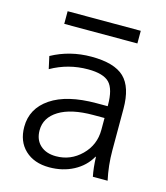

<svg xmlns="http://www.w3.org/2000/svg" viewBox="-107 -786 763 880"><g transform="rotate(15 274.0 -346.5)"><path d="M105 -643V-703H452V-643ZM265 -530Q374 -530 421 -485Q468 -440 468 -337V-140Q468 -69 483 0H413Q405 -39 403 -92H401Q374 -44 323 -17Q272 10 208 10Q136 10 93 -30.5Q50 -71 50 -140Q50 -227 126 -278.5Q202 -330 342 -330H395V-335Q395 -411 366.5 -440.5Q338 -470 265 -470Q171 -470 90 -424L77 -483Q163 -530 265 -530ZM122 -143Q122 -98 150 -72.5Q178 -47 225 -47Q294 -47 344.5 -96.5Q395 -146 395 -218V-274H342Q237 -274 179.5 -238.5Q122 -203 122 -143Z"/></g></svg>

Font: M PLUS 1p
Style: Regular
Weight: 400
Version: Version 1.062